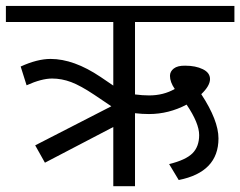

<svg xmlns="http://www.w3.org/2000/svg" viewBox="-35 -645 832 665"><path d="M432.6 0H357.4V-205.1L120.6 -81.5L86.9 -141.6L350.6 -276.9L292 -316.4Q244.6 -348.1 211.7 -360.6Q178.7 -373 145.5 -373Q108.9 -373 57.1 -349.6L36.6 -414.6Q94.2 -440.9 140.1 -440.9Q220.7 -440.9 313.5 -378.4L357.4 -348.6V-568.8H-14.6V-624.5H776.9V-568.8H432.6V-317.9Q459 -314.5 481.4 -314.5Q531.2 -314.5 570.3 -336.9Q553.7 -360.8 553.7 -382.3Q553.7 -397.5 566.9 -407.7Q580.1 -418 606.4 -417.5Q642.6 -417.5 667.5 -405.3Q692.4 -393.1 692.4 -371.1Q692.4 -347.7 662.1 -318.8Q721.7 -228 721.7 -165.5Q721.7 -48.8 584 -21.5L550.8 -76.7Q608.4 -90.8 631.6 -114Q654.8 -137.2 654.8 -177.2Q654.8 -218.3 611.3 -282.7Q549.3 -250 481 -250Q457.5 -250 432.6 -252.9Z"/></svg>

Font: Khula Regular
Style: Regular
Weight: 400
Designer: Erin McLaughlin, Steve Matteson
Version: Version 1.000;PS 1.0;hotconv 1.0.72;makeotf.lib2.5.5900